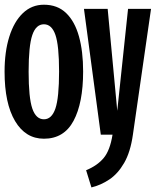

<svg xmlns="http://www.w3.org/2000/svg" viewBox="-26 -583 674 831"><path d="M164.1 17.4Q84.6 17.4 39.2 -59Q-6.2 -135.4 -6.2 -272.8Q-6.2 -359.5 14.4 -424.6Q34.9 -489.7 73.1 -526.2Q111.3 -562.6 164.1 -562.6Q222.6 -562.6 260 -526.7Q297.4 -490.8 315.6 -425.9Q333.8 -361 333.8 -273.8Q333.8 -137.4 292.3 -60Q250.8 17.4 164.1 17.4ZM369.7 228.2 346.7 153.8Q395.4 133.8 422.8 100.8Q450.3 67.7 461 0H410.3L337.4 -544.6H440L481.5 -103.6L528.2 -544.6H627.7L549.2 0Q538.5 75.4 511.3 122.3Q484.1 169.2 447.2 193.8Q410.3 218.5 369.7 228.2ZM164.1 -66.7Q197.9 -66.7 213.8 -113.3Q229.7 -160 229.7 -273.8Q229.7 -386.2 213.8 -432.1Q197.9 -477.9 164.1 -477.9Q129.7 -477.9 113.8 -431.3Q97.9 -384.6 97.9 -272.8Q97.9 -160 113.8 -113.3Q129.7 -66.7 164.1 -66.7Z"/></svg>

Font: FiraCode Nerd Font Mono
Style: Bold
Weight: 700
Monospace: yes
Designer: Carrois Corporate, Edenspiekermann AG, Nikita Prokopov
Foundry: Carrois Corporate, Edenspiekermann AG, Nikita Prokopov
Version: Version 6.002;Nerd Fonts 3.3.0